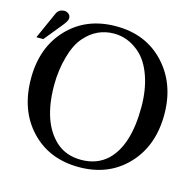

<svg xmlns="http://www.w3.org/2000/svg" viewBox="-102 -789 927 909"><g transform="rotate(15 361.0 -334.5)"><path d="M688 -331Q688 -177 597 -81.5Q506 14 361 14Q215 14 124.5 -82Q34 -178 34 -334Q34 -486 124.5 -581Q215 -676 361 -676Q507 -676 597.5 -578.5Q688 -481 688 -331ZM574 -337Q574 -422 550 -489.5Q526 -557 483 -593Q427 -640 360 -640Q275 -640 217 -573Q185 -537 166.5 -470.5Q148 -404 148 -332Q148 -150 238 -67Q287 -22 362 -22Q440 -22 491 -70Q574 -150 574 -337ZM8 -528 67 -660Q78 -683 105 -683Q116 -683 125.5 -675.5Q135 -668 135 -654Q135 -641 108 -609L42 -528Z"/></g></svg>

Font: STIX
Style: Regular
Weight: 400
Designer: MicroPress Inc., with final additions and corrections provided by Coen Hoffman, Elsevier (retired)
Version: Version 1.1.1